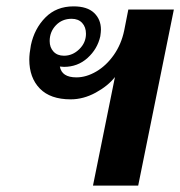

<svg xmlns="http://www.w3.org/2000/svg" viewBox="-20 -583 566 603"><path d="M341 -341Q319 -313 280.5 -292Q242 -271 202 -271Q138 -271 105 -305Q72 -339 72 -396Q72 -414 77 -441Q88 -493 122.5 -528Q157 -563 211 -563Q254 -563 275.5 -542.5Q297 -522 297 -490Q297 -483 295 -469Q286 -429 255 -401Q224 -373 181 -373L168 -374Q174 -340 220 -340Q251 -340 282.5 -358.5Q314 -377 337.5 -410.5Q361 -444 370 -487L383 -553H526L414 0H272ZM250 -477Q250 -498 238 -511Q226 -524 205 -524Q175 -524 155.5 -503.5Q136 -483 136 -454Q136 -434 148 -421Q160 -408 181 -408Q208 -408 229 -428.5Q250 -449 250 -477Z"/></svg>

Font: Taviraj SemiBold
Style: Italic
Weight: 600
Italic angle: -12°
Designer: Katatrad Team
Foundry: CadsonDemak
Version: Version 1.001